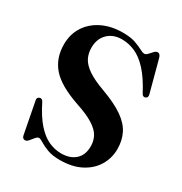

<svg xmlns="http://www.w3.org/2000/svg" viewBox="-170 -840 930 980"><g transform="rotate(30 295.0 -350.0)"><path d="M318.5 13Q275 13 245.5 1.8Q216 -9.5 198.2 -20.8Q180.5 -32 172.5 -32Q163.5 -32 154 -20.2Q144.5 -8.5 134.8 3Q125 14.5 115.5 14.5Q100 14.5 96.5 -4L60.5 -191Q58 -205.5 71.5 -210.5Q85 -216 94 -199.5Q128.5 -130 163.8 -90.8Q199 -51.5 235.2 -35.5Q271.5 -19.5 308 -19.5Q360.5 -19.5 391.2 -47.2Q422 -75 422 -125.5Q422.5 -157 408.5 -183.5Q394.5 -210 358.2 -233.2Q322 -256.5 254.5 -279Q139 -318.5 91 -373.2Q43 -428 43 -509.5Q43 -569.5 72.5 -615Q102 -660.5 154.2 -686Q206.5 -711.5 275.5 -711.5Q319 -711.5 347.8 -701.8Q376.5 -692 394 -682.2Q411.5 -672.5 422 -672.5Q431 -672.5 440.2 -682.8Q449.5 -693 459 -703.2Q468.5 -713.5 478.5 -713.5Q492.5 -713.5 498.5 -692.5L548.5 -505.5Q553.5 -487.5 539 -482Q524.5 -477 516.5 -493Q479 -564.5 441.5 -605.2Q404 -646 365.8 -662.8Q327.5 -679.5 288 -679.5Q236.5 -679.5 204.8 -648.2Q173 -617 173 -564.5Q173 -532 186.5 -505Q200 -478 235 -453.8Q270 -429.5 335 -406Q414.5 -377 461 -344.5Q507.5 -312 527.2 -272.2Q547 -232.5 547 -182.5Q547 -128.5 520 -84Q493 -39.5 442 -13.2Q391 13 318.5 13Z"/></g></svg>

Font: Fraunces 72pt SemiBold
Style: Regular
Weight: 600
Version: Version 1.000;[b76b70a41]